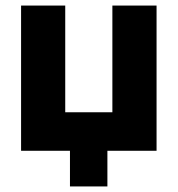

<svg xmlns="http://www.w3.org/2000/svg" viewBox="-20 -545 642 694"><path d="M232.9 128.9V0H56.2V-524.9H215.8V-139.2H386.2V-524.9H545.9V0H368.2V128.9Z"/></svg>

Font: Raleway-v4020 ExtraBold
Style: Regular
Weight: 800
Designer: Matt McInerney, Pablo Impallari, Rodrigo Fuenzalida
Foundry: Matt McInerney, Pablo Impallari, Rodrigo Fuenzalida
Version: Version 4.020;PS 004.020;hotconv 1.0.88;makeotf.lib2.5.64775